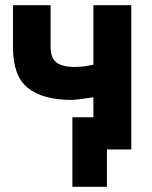

<svg xmlns="http://www.w3.org/2000/svg" viewBox="-20 -559 586 740"><path d="M30 -376V-539H175V-378Q175 -336 197.5 -318.5Q220 -301 266 -301Q306 -301 340 -310V-539H486V17H392V161H259V-107H340V-184Q277 -174 255 -174Q145 -174 87.5 -220Q30 -266 30 -376Z"/></svg>

Font: Repo
Style: Bold
Weight: 700
Designer: Stefan Peev
Foundry: Context Ltd
Version: Version 001.000